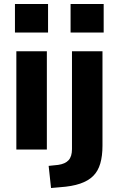

<svg xmlns="http://www.w3.org/2000/svg" viewBox="-20 -750 594 963"><path d="M55 -587V-730H221V-587ZM62 0V-493H215V0ZM334 -587V-730H500V-587ZM236 193 224 82 272 77Q307 72 324 53.5Q341 35 341 -2V-493H494V-19Q494 32 483 70Q472 108 447.5 132.5Q423 157 382 171Q341 185 281 189Z"/></svg>

Font: Nunito Sans 11pt ExtraBold
Style: Regular
Weight: 800
Version: Version 3.101;gftools[0.9.27]